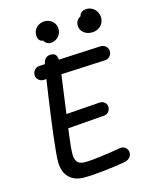

<svg xmlns="http://www.w3.org/2000/svg" viewBox="-139 -1040 897 1141"><g transform="rotate(-15 310.0 -470.0)"><path d="M108.2 -118Q108.2 -161 121.8 -273.2Q135.5 -385.5 152.6 -503.8Q169.7 -622 179 -681.3Q182.3 -703.2 188 -716.8Q193.7 -730.5 204.2 -737.9Q214.7 -745.3 231.8 -745.3Q257 -745.3 265.2 -726.3Q273.3 -707.3 269.7 -672.7Q266.3 -641.7 247.3 -509.2Q225.2 -350.5 213.8 -262.1Q202.5 -173.7 202.5 -140.5Q202.5 -107.2 216.8 -91.1Q231.2 -75 263 -75Q298.7 -75 364.4 -83.8Q430.2 -92.5 482 -101.7Q495.5 -104.5 507.3 -99.8Q519.2 -95 526.2 -84.7Q533.2 -74.3 533.2 -61.7Q533.2 -43.8 521.9 -31.8Q510.7 -19.7 492.2 -15.3Q447 -6.3 365.8 2.8Q284.7 11.8 235.5 11.8Q174.8 11.8 141.5 -22.5Q108.2 -56.8 108.2 -118ZM152.7 -333.5Q152.7 -345.2 158 -355Q163.3 -364.8 172.8 -370.8Q182.3 -376.7 193.8 -377.3L438.5 -395Q450.2 -395.7 460.2 -390.8Q470.2 -385.8 476 -376.7Q481.8 -367.5 481.8 -356.3Q481.8 -339.3 471.1 -326.7Q460.3 -314 442.8 -312.7L197.5 -293.7Q186 -292.8 175.8 -298.2Q165.5 -303.7 159.1 -313.2Q152.7 -322.7 152.7 -333.5ZM106.7 -652.3Q106.7 -664 112 -674.3Q117.3 -684.7 126.8 -691Q136.3 -697.3 147.8 -697.8L530.2 -716.5Q541.8 -717 552.4 -711.6Q563 -706.2 569.3 -696.2Q575.7 -686.3 575.7 -674.3Q575.7 -662.3 570.3 -652.2Q565 -642 555.7 -635.8Q546.3 -629.7 534.5 -629.2L151.5 -610.8Q139.8 -610.3 129.6 -615.6Q119.3 -620.8 113 -630.6Q106.7 -640.3 106.7 -652.3ZM509.5 -924.3 462.2 -903Q457.5 -924.7 470 -938.5Q482.5 -952.3 507 -952.3Q526.8 -952.3 542.9 -942.3Q559 -932.3 568.1 -915.8Q577.2 -899.2 577.2 -880Q577.2 -861 567.9 -844.8Q558.7 -828.7 541.6 -818.9Q524.5 -809.2 501.7 -809.2Q480.8 -809.2 464.7 -817.5Q448.5 -825.8 439.5 -839.9Q430.5 -854 430.5 -871.2Q430.5 -890.8 441.4 -904.3Q452.3 -917.8 470.4 -923.1Q488.5 -928.3 509.5 -924.3ZM202.2 -882.5 222 -839.5Q202.3 -834 189.8 -845Q177.2 -856 177.2 -880.2Q177.2 -899.3 186.8 -914.2Q196.3 -929.2 212.3 -937.6Q228.3 -946 246.5 -946Q264.8 -946 280.6 -937.9Q296.3 -929.8 305.8 -914.9Q315.3 -900 315.3 -880.5Q315.3 -860.2 305.6 -844.8Q295.8 -829.3 280.3 -821Q264.8 -812.7 248.3 -812.7Q234 -812.7 222.1 -821.8Q210.2 -830.8 204.3 -846.9Q198.5 -863 202.2 -882.5Z"/></g></svg>

Font: Monaspace Radon Var
Style: Regular
Weight: 400
Designer: Riley Cran and the Lettermatic Team
Version: Version 1.000 (Monaspace Radon Var)